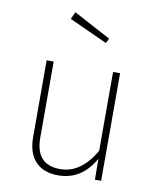

<svg xmlns="http://www.w3.org/2000/svg" viewBox="-86 -836 750 914"><g transform="rotate(10 288.5 -379.5)"><path d="M204 -769 384 -673 372 -650 188 -734ZM464 -520V0H434L433 -101Q371 10 257 10Q186 10 147.5 -31Q109 -72 109 -149V-520H143V-152Q143 -21 262 -21Q362 -21 430 -139V-520Z"/></g></svg>

Font: Fira Sans UltraLight
Style: Regular
Weight: 200
Designer: Carrois Corporate & Edenspiekermann AG
Foundry: Carrois Corporate GbR & Edenspiekermann AG
Version: Version 4.106;PS 004.106;hotconv 1.0.70;makeotf.lib2.5.58329